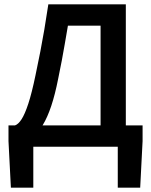

<svg xmlns="http://www.w3.org/2000/svg" viewBox="-20 -674 694 882"><path d="M133 0V188H30L19 -26V-98H635V-26L624 188H521V0ZM442 -38V-556H292Q284 -509 277.5 -471.5Q271 -434 264 -396.5Q257 -359 247 -311Q233 -240 215.5 -187.5Q198 -135 177 -100.5Q156 -66 130.5 -48Q105 -30 73 -27L49 -98Q64 -103 79 -126Q94 -149 110 -197.5Q126 -246 143 -328Q156 -390 165.5 -438.5Q175 -487 183.5 -537.5Q192 -588 202 -654H558V-38Z"/></svg>

Font: Source Sans 3 SemiBold
Style: Regular
Weight: 600
Designer: Paul D. Hunt
Foundry: Adobe
Version: Version 3.046;hotconv 1.0.118;makeotfexe 2.5.65603